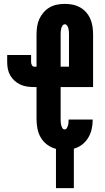

<svg xmlns="http://www.w3.org/2000/svg" viewBox="-20 -763 540 988"><path d="M268 205V3Q244 -3 223.5 -18Q203 -33 190.5 -54Q178 -75 173 -99.5Q168 -124 168 -149V-315H156Q138 -315 120 -317.5Q102 -320 85.5 -327.5Q69 -335 55.5 -347Q42 -359 33 -374.5Q24 -390 20.5 -407.5Q17 -425 17 -443V-480H140V-443Q140 -436 144 -428Q148 -420 156 -420H168V-586Q168 -606 171 -626.5Q174 -647 182.5 -665.5Q191 -684 204.5 -699.5Q218 -715 235.5 -725Q253 -735 273 -739Q293 -743 314 -743Q334 -743 354 -739Q374 -735 392 -725Q410 -715 423.5 -699.5Q437 -684 445 -665.5Q453 -647 456 -626.5Q459 -606 459 -586V-315H292V-149Q292 -141 292.5 -133.5Q293 -126 295 -118.5Q297 -111 301 -104Q305 -97 313 -97Q320 -97 324 -104Q328 -111 330 -118Q332 -125 332.5 -132.5Q333 -140 333 -147V-148H457V-145Q457 -121 451.5 -97.5Q446 -74 433.5 -53.5Q421 -33 402 -18.5Q383 -4 360 2V205ZM335 -420V-586Q335 -594 334.5 -601.5Q334 -609 332 -616.5Q330 -624 325.5 -631Q321 -638 314 -638Q306 -638 301.5 -631Q297 -624 295 -616.5Q293 -609 292.5 -601.5Q292 -594 292 -586V-420Z"/></svg>

Font: Iosevka Curly Extrabold
Style: Regular
Weight: 800
Monospace: yes
Designer: Belleve Invis
Foundry: Belleve Invis
Version: Version 22.1.2; ttfautohint (v1.8.4)